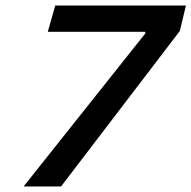

<svg xmlns="http://www.w3.org/2000/svg" viewBox="-20 -675 693 695"><path d="M631 -563 201 0H67V-2L506 -554V-560H153L180 -655H653Z"/></svg>

Font: Intel One Mono Medium
Style: Italic
Weight: 500
Italic angle: -16°
Monospace: yes
Designer: Fred Shallcrass
Foundry: Frere-Jones Type LLC
Version: Version 1.400;hotconv 1.1.0;makeotfexe 2.6.0;FJTRelease1.4